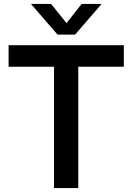

<svg xmlns="http://www.w3.org/2000/svg" viewBox="-20 -961 676 981"><path d="M612.8 -730V-620.1H379.9V0H255.9V-620.1H23.9V-730ZM138.2 -940.9H241.2L319.8 -842.8L397 -940.9H499L363.8 -784.2H273.9Z"/></svg>

Font: Nacelle SemiBold
Style: Regular
Weight: 600
Designer: Sora Sagano
Foundry: Sora Sagano
Version: Version 1.000;FEAKit 1.0